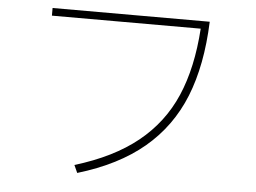

<svg xmlns="http://www.w3.org/2000/svg" viewBox="-50 -763 1100 824"><g transform="rotate(5 500.0 -351.0)"><path d="M144 -699H821Q814 -511 759.5 -375.5Q705 -240 595 -147.5Q485 -55 311 -3L296 -36Q461 -86 565 -170Q669 -254 721.5 -375.5Q774 -497 785 -666H144Z"/></g></svg>

Font: IBM Plex Sans JP ExtraLight
Style: Regular
Weight: 200
Designer: Mike Abbink; Paul van der Laan; Pieter van Rosmalen; Wujin Sim; Yejin Wi; Jinhee Kim; Boomi Park; Yona Kim; Kichan Ma
Foundry: Sandoll Inc.
Version: Version 1.001